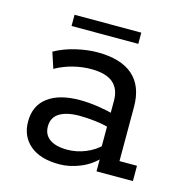

<svg xmlns="http://www.w3.org/2000/svg" viewBox="-84 -591 643 678"><g transform="rotate(15 237.5 -252.0)"><path d="M191 10Q121 10 83.5 -22Q46 -54 46 -108Q46 -166 87.5 -197Q129 -228 204 -228Q235 -228 269 -223Q303 -218 336 -209L320 -199V-257Q320 -300 294 -322Q268 -344 214 -344Q181 -344 147.5 -335.5Q114 -327 84 -310L65 -368Q101 -388 143 -397.5Q185 -407 220 -407Q306 -407 350 -368.5Q394 -330 394 -254V-56H458V0H325V-63L336 -55Q308 -23 268.5 -6.5Q229 10 191 10ZM205 -47Q239 -47 272 -60.5Q305 -74 328 -98L320 -74V-179L336 -158Q304 -167 274 -170.5Q244 -174 217 -174Q170 -174 144 -158Q118 -142 118 -109Q118 -79 140.5 -63Q163 -47 205 -47ZM107 -473V-514H351V-473Z"/></g></svg>

Font: Rokkitt SemiBold
Style: Regular
Weight: 400
Version: Version 3.103